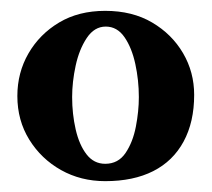

<svg xmlns="http://www.w3.org/2000/svg" viewBox="-20 -610 390 354"><path d="M174 -276Q129 -276 92.5 -296.5Q56 -317 34 -352.5Q12 -388 12 -433Q12 -476 32.5 -511.5Q53 -547 89 -568.5Q125 -590 174 -590Q224 -590 260.5 -568.5Q297 -547 317.5 -512Q338 -477 338 -435Q338 -385 318.5 -349Q299 -313 262.5 -294.5Q226 -276 174 -276ZM174 -308Q198 -308 211.5 -328Q225 -348 230.5 -376.5Q236 -405 236 -431Q236 -462 229.5 -492Q223 -522 209.5 -541.5Q196 -561 175 -561Q154 -561 140 -540Q126 -519 119.5 -489Q113 -459 113 -431Q113 -400 119.5 -371.5Q126 -343 139.5 -325.5Q153 -308 174 -308Z"/></svg>

Font: Junicode VF
Style: Regular
Weight: 400
Designer: Peter S. Baker
Version: Version 2.213